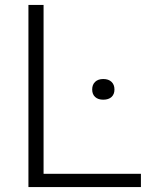

<svg xmlns="http://www.w3.org/2000/svg" viewBox="-20 -760 601 780"><path d="M95.5 0V-740H157V-54H552.5V0ZM399.5 -355Q378.5 -355 366.5 -366Q354.5 -377 354.5 -396.5Q354.5 -416 366.5 -427.5Q378.5 -439 399.5 -439Q421 -439 433 -427.5Q445 -416 445 -396.5Q445 -377 433 -366Q421 -355 399.5 -355Z"/></svg>

Font: Encode Sans SemiExpanded Light
Style: Regular
Weight: 300
Width: 6
Designer: Multiple Designers
Foundry: Impallari Type
Version: Version 3.002